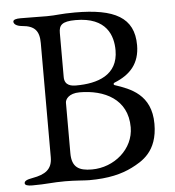

<svg xmlns="http://www.w3.org/2000/svg" viewBox="-49 -703 686 754"><g transform="rotate(-5 293.5 -326.0)"><path d="M19 -6C19 2 31 5 48 5C106 5 126 0 178 0C218 0 255 4 273 4C349 4 401 -9 443 -30C484 -51 547 -84 547 -194C547 -310 465 -339 405 -359C399 -361 400 -367 405 -369C468 -394 506 -436 506 -508C506 -617 430 -657 274 -657C216 -657 201 -652 163 -652C122 -652 113 -653 59 -653C42 -653 30 -650 30 -642C30 -633 40 -624 63 -622C112 -618 130 -597 130 -549V-99C130 -51 102 -33 52 -24C29 -20 19 -15 19 -6ZM265 -343C362 -343 453 -300 453 -189C453 -103 375 -37 287 -37C236 -37 208 -52 208 -108V-307C208 -320 222 -343 265 -343ZM208 -408V-582C208 -612 219 -627 274 -627C397 -627 420 -552 420 -495C420 -397 338 -371 254 -371C238 -371 208 -373 208 -408Z"/></g></svg>

Font: EB Garamond
Style: Regular
Weight: 400
Designer: Georg Duffner and Octavio Pardo
Foundry: Georg Duffner
Version: Version 1.000;PS 001.000;hotconv 1.0.88;makeotf.lib2.5.64775